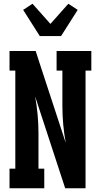

<svg xmlns="http://www.w3.org/2000/svg" viewBox="-20 -1008 540 1028"><path d="M31 0V-105H62V-630H31V-735H171L191 -673L332 -243Q323 -292 318.5 -341.5Q314 -391 314 -441V-630H283V-735H469V-630H438V0H329L168 -492Q177 -443 181.5 -393.5Q186 -344 186 -294V-105H217V0ZM193 -815 104 -955 154 -988 250 -880 346 -988 396 -955 307 -815Z"/></svg>

Font: Iosevka Curly Slab Extrabold
Style: Regular
Weight: 800
Monospace: yes
Designer: Belleve Invis
Foundry: Belleve Invis
Version: Version 22.1.2; ttfautohint (v1.8.4)